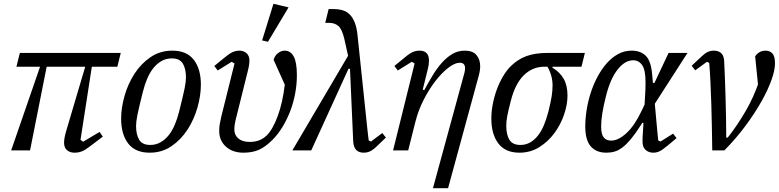

<svg xmlns="http://www.w3.org/2000/svg" viewBox="-20 -796 4121 1016"><path d="M192 -443H67L85 -516H619L601 -443H466L406 -56L420 -46L507 -98L524 -73L458 -23Q431 -2 413 5Q395 12 374 12Q350 12 334.5 -1.5Q319 -15 319 -41Q319 -53 322 -69.5Q325 -86 333 -112L431 -443H227L139 0H39Z M775 -29Q805 -29 829.5 -43Q854 -57 873 -81Q892 -105 905.5 -137.5Q919 -170 928 -206Q939 -250 946 -279.5Q953 -309 957 -329Q961 -349 962.5 -362Q964 -375 964 -387Q964 -432 947.5 -459.5Q931 -487 889 -487Q859 -487 834.5 -473Q810 -459 791 -435Q772 -411 758.5 -378.5Q745 -346 736 -310Q725 -266 718 -236.5Q711 -207 707 -187Q703 -167 701.5 -154Q700 -141 700 -129Q700 -84 716.5 -56.5Q733 -29 775 -29ZM772 12Q696 12 658.5 -36.5Q621 -85 621 -168Q621 -225 639 -288.5Q657 -352 691.5 -405.5Q726 -459 776.5 -493.5Q827 -528 892 -528Q968 -528 1005.5 -479.5Q1043 -431 1043 -348Q1043 -291 1025 -227.5Q1007 -164 972.5 -110.5Q938 -57 887.5 -22.5Q837 12 772 12Z M1114 -447 1168 -491Q1194 -513 1211.5 -520.5Q1229 -528 1247 -528Q1269 -528 1284.5 -514.5Q1300 -501 1300 -475Q1300 -466 1298.5 -454.5Q1297 -443 1292 -423L1233 -186Q1225 -156 1222.5 -139.5Q1220 -123 1220 -111Q1220 -81 1241.5 -63Q1263 -45 1302 -45Q1357 -45 1392 -80Q1424 -112 1450 -183Q1476 -254 1487 -348L1428 -479Q1433 -500 1450 -514Q1467 -528 1487 -528Q1517 -528 1534 -497.5Q1551 -467 1551 -398Q1551 -350 1542 -301.5Q1533 -253 1516 -208.5Q1499 -164 1475 -124.5Q1451 -85 1421 -55Q1385 -19 1350.5 -3.5Q1316 12 1268 12Q1211 12 1175.5 -20Q1140 -52 1140 -103Q1140 -123 1143 -140.5Q1146 -158 1151 -179L1221 -460L1206 -469L1132 -423ZM1427 -776 1507 -757 1398 -575 1367 -582Z M1822 -501 1802 -590Q1790 -642 1770.5 -658.5Q1751 -675 1723 -675H1701L1719 -748H1745Q1772 -748 1793.5 -741.5Q1815 -735 1831 -719Q1847 -703 1857.5 -676Q1868 -649 1872 -609L1924 -113Q1926 -98 1927.5 -82.5Q1929 -67 1931 -53L1943 -47L2003 -92L2022 -68L1972 -20Q1952 -1 1936.5 5.5Q1921 12 1904 12Q1880 12 1865.5 -2Q1851 -16 1849 -49L1832 -432H1824L1627 0H1527Z M2174 -460 2159 -469 2085 -423 2067 -447 2121 -491Q2148 -514 2165 -521Q2182 -528 2200 -528Q2250 -528 2250 -475Q2250 -466 2248.5 -454.5Q2247 -443 2242 -423L2217 -322L2225 -319Q2246 -358 2268.5 -395.5Q2291 -433 2317 -462.5Q2343 -492 2373 -510Q2403 -528 2439 -528Q2482 -528 2501.5 -504.5Q2521 -481 2521 -445Q2521 -423 2513 -394L2351 200H2271L2438 -412Q2441 -425 2441 -435Q2441 -464 2413 -464Q2387 -464 2352.5 -437.5Q2318 -411 2284 -367Q2250 -323 2221.5 -267Q2193 -211 2178 -151L2140 0H2060Z M2904 -443 2903 -438Q2942 -415 2962.5 -379.5Q2983 -344 2983 -290Q2983 -243 2965 -190Q2947 -137 2914 -92Q2881 -47 2834 -17.5Q2787 12 2729 12Q2654 12 2617 -37Q2580 -86 2580 -168Q2580 -205 2587.5 -244.5Q2595 -284 2608.5 -321Q2622 -358 2641 -390.5Q2660 -423 2682 -445Q2718 -481 2764 -498.5Q2810 -516 2879 -516H3075L3057 -443ZM2734 -29Q2762 -29 2785 -42Q2808 -55 2826.5 -78.5Q2845 -102 2858.5 -134.5Q2872 -167 2882 -206Q2894 -254 2899 -285Q2904 -316 2904 -345Q2904 -371 2896.5 -397Q2889 -423 2877 -443H2861Q2798 -443 2752 -398Q2706 -353 2683 -262Q2676 -236 2671.5 -216Q2667 -196 2664 -180.5Q2661 -165 2660 -153Q2659 -141 2659 -129Q2659 -84 2675.5 -56.5Q2692 -29 2734 -29Z M3445 -247 3457 -115Q3459 -100 3460 -84Q3461 -68 3463 -53L3475 -47L3542 -89L3560 -65L3512 -25Q3486 -3 3470 4.5Q3454 12 3437 12Q3413 12 3396.5 -2.5Q3380 -17 3380 -47Q3380 -58 3380.5 -72Q3381 -86 3383 -112L3385 -146H3379L3370 -132Q3342 -88 3318.5 -60Q3295 -32 3274 -16Q3253 0 3232.5 6Q3212 12 3189 12Q3135 12 3106 -21.5Q3077 -55 3077 -127Q3077 -169 3084.5 -215.5Q3092 -262 3106.5 -306.5Q3121 -351 3142.5 -391Q3164 -431 3191 -461.5Q3218 -492 3251 -510Q3284 -528 3322 -528Q3370 -528 3397.5 -500.5Q3425 -473 3431 -402L3435 -357H3443L3518 -516H3618ZM3214 -52Q3252 -52 3295 -91.5Q3338 -131 3375 -209L3391 -243L3394 -298Q3395 -313 3395.5 -328.5Q3396 -344 3396 -361Q3396 -426 3378 -451.5Q3360 -477 3331 -477Q3287 -477 3248.5 -428.5Q3210 -380 3187 -289Q3174 -238 3167.5 -198Q3161 -158 3161 -127Q3161 -86 3174.5 -69Q3188 -52 3214 -52Z M3749 0Q3748 -61 3747 -123.5Q3746 -186 3744 -245.5Q3742 -305 3739.5 -360.5Q3737 -416 3733 -463L3721 -469L3659 -424L3640 -448L3691 -496Q3711 -515 3726 -521.5Q3741 -528 3758 -528Q3781 -528 3795.5 -515.5Q3810 -503 3812 -474Q3814 -433 3816 -382.5Q3818 -332 3819.5 -277.5Q3821 -223 3822 -169Q3823 -115 3823 -68H3831Q3857 -101 3881.5 -137.5Q3906 -174 3927 -210.5Q3948 -247 3964 -282.5Q3980 -318 3991 -349L3976 -498Q3997 -528 4031 -528Q4054 -528 4067.5 -513Q4081 -498 4081 -460Q4081 -425 4062.5 -373Q4044 -321 4009.5 -259.5Q3975 -198 3925.5 -131Q3876 -64 3813 0Z"/></svg>

Font: IBM Plex Serif
Style: Italic
Weight: 400
Italic angle: -14°
Designer: Mike Abbink, Paul van der Laan, Pieter van Rosmalen
Foundry: Bold Monday
Version: Version 3.001